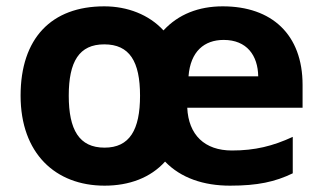

<svg xmlns="http://www.w3.org/2000/svg" viewBox="-20 -576 1018 606"><path d="M683 -556C607 -556 543 -531 496 -480C450 -530 382 -556 309 -556C142 -556 45 -455 45 -274C45 -92 155 10 310 10C388 10 455 -15 501 -66C551 -14 623 10 706 10C793 10 848 -2 904 -29V-144C841 -115 785 -101 712 -101C626 -101 575 -150 571 -236H935V-308C935 -467 838 -556 683 -556ZM686 -450C759 -450 794 -401 795 -335H575C581 -414 625 -450 686 -450ZM309 -436C389 -436 422 -382 422 -274C422 -166 389 -110 310 -110C230 -110 197 -166 197 -274C197 -382 230 -436 309 -436Z"/></svg>

Font: Noto Sans Lisu
Style: Bold
Weight: 700
Designer: Monotype Design Team. David Williams.
Foundry: Monotype Imaging Inc.
Version: Version 2.102